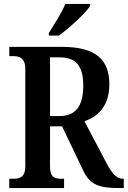

<svg xmlns="http://www.w3.org/2000/svg" viewBox="-20 -951 646 971"><path d="M227 -784V-771H278C333 -811 414 -886 436 -921V-931H310C293 -886 254 -829 227 -784ZM27 0H304V-47H290C256 -47 233 -54 233 -111V-312H294L400 -90C435 -15 483 0 582 0H606V-47H602C569 -47 546 -74 517 -129L407 -338C474 -361 533 -413 533 -525C533 -650 464 -714 293 -714H27V-667H48C77 -667 108 -659 108 -602V-111C108 -54 79 -47 48 -47H27ZM279 -364H233V-661H281C365 -661 401 -617 401 -518C401 -418 366 -364 279 -364Z"/></svg>

Font: Noto Serif Georgian Condensed SemiBold
Style: Regular
Weight: 600
Width: 3
Designer: Monotype Design Team, Akaki Razmadze
Foundry: Google LLC
Version: Version 2.003